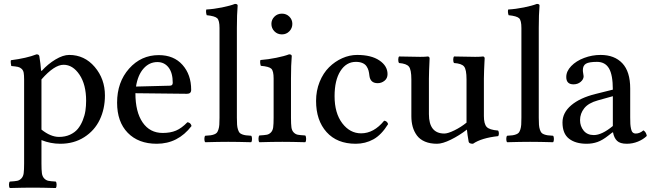

<svg xmlns="http://www.w3.org/2000/svg" viewBox="-20 -718 3296 972"><path d="M189.9 -315.9V-312V-62Q236.3 -24.9 278.8 -24.9Q310.1 -24.9 334.5 -36.1Q358.9 -47.4 373.8 -65.4Q388.7 -83.5 398.7 -108.2Q408.7 -132.8 412.4 -157.2Q416 -181.6 416 -208Q416 -290 382.3 -340.1Q348.6 -390.1 301.8 -390.1Q254.9 -390.1 189.9 -315.9ZM189.9 -8.8V109.9H102.1V-314.9Q102.1 -337.4 99.9 -349.6Q97.7 -361.8 89.6 -369.4Q81.5 -377 70.6 -379.4Q59.6 -381.8 37.1 -383.8Q35.6 -388.7 34.7 -398.4Q33.7 -408.2 35.2 -413.1Q114.7 -423.3 165 -442.9Q177.7 -442.9 179.2 -433.1Q185.5 -395.5 188 -359.9H191.9Q222.7 -394 261 -417Q299.3 -439.9 330.1 -439.9Q407.7 -439.9 459.5 -379.2Q511.2 -318.4 511.2 -234.9Q511.2 -167 484.9 -111.8Q458.5 -56.6 406.2 -23.4Q354 9.8 285.2 9.8Q235.8 9.8 189.9 -8.8ZM29.8 233.9Q25.4 229.5 25.4 217.5Q25.4 205.6 29.8 201.2Q55.7 199.7 67.4 197.3Q79.1 194.8 88.4 185.1Q97.7 175.3 99.9 158.7Q102.1 142.1 102.1 109.9H189.9Q189.9 142.1 192.1 158.7Q194.3 175.3 203.6 185.1Q212.9 194.8 224.6 197.3Q236.3 199.7 262.2 201.2Q266.6 205.6 266.6 217.5Q266.6 229.5 262.2 233.9Q191.9 231.9 146 231.9Q100.1 231.9 29.8 233.9Z M668.5 -279.8 839.8 -284.2Q854.5 -284.2 854.5 -298.8Q854.5 -349.1 833.3 -376.5Q812 -403.8 776.9 -403.8Q735.8 -403.8 706.8 -371.1Q677.7 -338.4 668.5 -279.8ZM928.7 -99.1Q945.3 -97.7 949.7 -80.1Q880.9 9.8 773.4 9.8Q680.7 9.8 626.7 -45.7Q572.8 -101.1 572.8 -198.2Q572.8 -302.2 633.5 -370.6Q694.3 -439 783.7 -439Q859.9 -439 903.8 -389.6Q947.8 -340.3 947.8 -263.2Q947.8 -243.2 926.8 -243.2L665.5 -246.1Q665.5 -151.4 702.1 -98.1Q738.8 -44.9 803.7 -44.9Q842.8 -44.9 871.1 -56.9Q899.4 -68.8 928.7 -99.1Z M1179.2 -576.2V-122.1Q1179.2 -100.6 1180.2 -86.9Q1181.2 -73.2 1184.6 -62.7Q1188 -52.2 1192.1 -46.9Q1196.3 -41.5 1205.8 -37.8Q1215.3 -34.2 1224.9 -33Q1234.4 -31.7 1251.5 -30.8Q1255.9 -26.4 1255.9 -14.4Q1255.9 -2.4 1251.5 2Q1181.2 0 1135.3 0Q1089.4 0 1019 2Q1014.6 -2.4 1014.6 -14.4Q1014.6 -26.4 1019 -30.8Q1036.1 -31.7 1045.7 -33Q1055.2 -34.2 1064.7 -37.8Q1074.2 -41.5 1078.4 -46.9Q1082.5 -52.2 1085.9 -62.7Q1089.4 -73.2 1090.3 -86.9Q1091.3 -100.6 1091.3 -122.1V-576.2ZM1179.2 -576.2H1091.3Q1091.3 -614.3 1079.8 -625.5Q1068.4 -636.7 1026.4 -641.1Q1021 -657.7 1024.4 -669.9Q1062 -671.9 1104 -680.4Q1146 -689 1169.4 -698.2Q1183.1 -698.2 1183.1 -689.9Q1179.2 -645.5 1179.2 -576.2Z M1453.1 -320.8V-122.1Q1453.1 -89.8 1455.3 -73.5Q1457.5 -57.1 1466.8 -47.6Q1476.1 -38.1 1487.8 -35.9Q1499.5 -33.7 1525.4 -32.2Q1529.8 -26.9 1529.8 -14.6Q1529.8 -2.4 1525.4 2Q1455.1 0 1409.2 0Q1361.3 0 1293 2Q1288.6 -2.4 1288.6 -14.9Q1288.6 -27.3 1293 -32.2Q1318.8 -33.7 1330.6 -35.9Q1342.3 -38.1 1351.6 -47.6Q1360.8 -57.1 1363 -73.5Q1365.2 -89.8 1365.2 -122.1V-320.8Q1365.2 -358.4 1353.8 -369.9Q1342.3 -381.3 1300.3 -384.8Q1294.9 -401.4 1298.3 -414.1Q1336.9 -417 1378.9 -425.5Q1420.9 -434.1 1443.4 -442.9Q1457 -442.9 1457 -434.1Q1453.1 -389.6 1453.1 -320.8ZM1354 -597.2Q1354 -618.2 1369.1 -633.5Q1384.3 -648.9 1407.2 -648.9Q1429.7 -648.9 1444.8 -633.8Q1460 -618.7 1460 -597.2Q1460 -575.2 1444.8 -559.6Q1429.7 -543.9 1407.2 -543.9Q1384.3 -543.9 1369.1 -559.6Q1354 -575.2 1354 -597.2Z M1944.8 -89.8Q1911.1 -35.2 1870.4 -12.7Q1829.6 9.8 1780.8 9.8Q1686.5 9.8 1633.3 -49.3Q1580.1 -108.4 1580.1 -207Q1580.1 -258.8 1598.1 -303.5Q1616.2 -348.1 1645.8 -377.4Q1675.3 -406.7 1712.4 -423.3Q1749.5 -439.9 1788.1 -439.9Q1859.4 -439.9 1900.6 -412.1Q1941.9 -384.3 1941.9 -342.8Q1941.9 -321.3 1926.5 -309.1Q1911.1 -296.9 1892.1 -296.9Q1854.5 -296.9 1850.1 -335Q1848.6 -349.6 1845.7 -360.6Q1842.8 -371.6 1835.7 -382.3Q1828.6 -393.1 1814.9 -398.9Q1801.3 -404.8 1781.7 -404.8Q1732.9 -404.8 1703.4 -358.4Q1673.8 -312 1673.8 -231Q1673.8 -145.5 1712.6 -94.2Q1751.5 -43 1808.1 -43Q1872.6 -43 1924.8 -106.9Q1939.9 -105.5 1944.8 -89.8Z M2352.5 -1Q2346.2 -36.1 2343.8 -62Q2304.7 -31.7 2262.5 -11Q2220.2 9.8 2192.4 9.8Q2157.2 9.8 2131.3 -1.2Q2105.5 -12.2 2090.8 -32Q2076.2 -51.8 2069.3 -76.2Q2062.5 -100.6 2062.5 -129.9V-315.9Q2062.5 -365.7 2050 -380.9Q2037.6 -396 2000.5 -398.9Q1996.1 -403.3 1996.1 -415.5Q1996.1 -427.7 2000.5 -432.1Q2070.8 -430.2 2107.4 -430.2Q2132.8 -430.2 2146.5 -432.1Q2154.8 -430.7 2154.8 -421.9Q2154.8 -421.4 2154.1 -403.6Q2153.3 -385.7 2152.3 -361.3Q2151.4 -336.9 2151.4 -319.8V-140.1Q2151.4 -42 2229.5 -42Q2247.6 -42 2280.5 -58.1Q2313.5 -74.2 2341.8 -97.2V-124V-315.9Q2341.8 -366.2 2329.3 -381.3Q2316.9 -396.5 2278.8 -398.9Q2274.4 -403.3 2274.4 -415.5Q2274.4 -427.7 2278.8 -432.1Q2349.1 -430.2 2385.7 -430.2Q2410.2 -430.2 2425.8 -432.1Q2433.6 -430.7 2433.6 -421.9Q2433.6 -421.4 2432.6 -403.6Q2431.6 -385.7 2430.7 -361.3Q2429.7 -336.9 2429.7 -319.8V-130.9Q2429.7 -91.3 2443.4 -75.9Q2457 -60.5 2501.5 -57.1Q2505.4 -52.7 2505.6 -43Q2505.9 -33.2 2501.5 -28.8Q2417 -19.5 2374.5 9.8Q2354 9.8 2352.5 -1Z M2707.5 -576.2V-122.1Q2707.5 -100.6 2708.5 -86.9Q2709.5 -73.2 2712.9 -62.7Q2716.3 -52.2 2720.5 -46.9Q2724.6 -41.5 2734.1 -37.8Q2743.7 -34.2 2753.2 -33Q2762.7 -31.7 2779.8 -30.8Q2784.2 -26.4 2784.2 -14.4Q2784.2 -2.4 2779.8 2Q2709.5 0 2663.6 0Q2617.7 0 2547.4 2Q2543 -2.4 2543 -14.4Q2543 -26.4 2547.4 -30.8Q2564.5 -31.7 2574 -33Q2583.5 -34.2 2593 -37.8Q2602.5 -41.5 2606.7 -46.9Q2610.8 -52.2 2614.3 -62.7Q2617.7 -73.2 2618.7 -86.9Q2619.6 -100.6 2619.6 -122.1V-576.2ZM2707.5 -576.2H2619.6Q2619.6 -614.3 2608.2 -625.5Q2596.7 -636.7 2554.7 -641.1Q2549.3 -657.7 2552.7 -669.9Q2590.3 -671.9 2632.3 -680.4Q2674.3 -689 2697.8 -698.2Q2711.4 -698.2 2711.4 -689.9Q2707.5 -645.5 2707.5 -576.2Z M3082.5 -80.1V-231L3007.3 -210Q2959 -196.8 2937.7 -169.9Q2916.5 -143.1 2916.5 -109.9Q2916.5 -79.1 2934.8 -56.6Q2953.1 -34.2 2986.3 -34.2Q3026.9 -34.2 3082.5 -80.1ZM3083.5 -47.9H3080.6L3058.6 -30.8Q3029.3 -7.8 3004.2 1Q2979 9.8 2949.7 9.8Q2893.6 9.8 2860.6 -15.9Q2827.6 -41.5 2827.6 -98.1Q2827.6 -147.5 2871.8 -185.1Q2916 -222.7 2994.6 -242.2L3082.5 -264.2Q3082.5 -338.9 3063 -371.8Q3043.5 -404.8 3002.4 -404.8Q2961.9 -404.8 2946.3 -395.5Q2930.7 -386.2 2930.7 -362.8Q2930.7 -355.5 2932.6 -345.7Q2934.6 -335.9 2934.6 -332Q2934.6 -316.4 2919.7 -303.7Q2904.8 -291 2883.3 -291Q2846.7 -291 2846.7 -328.1Q2846.7 -357.4 2871.8 -383.5Q2897 -409.7 2937.3 -424.8Q2977.5 -439.9 3020.5 -439.9Q3090.8 -439.9 3130.6 -397.7Q3170.4 -355.5 3170.4 -270V-124Q3170.4 -103 3171.1 -90.8Q3171.9 -78.6 3174.6 -65.9Q3177.2 -53.2 3183.1 -47.6Q3189 -42 3198.7 -42Q3218.8 -42 3237.3 -58.1Q3251.5 -49.3 3254.4 -29.8Q3236.3 -12.2 3209.5 -1.2Q3182.6 9.8 3153.3 9.8Q3119.1 9.8 3103.8 -5.1Q3088.4 -20 3083.5 -47.9Z"/></svg>

Font: Common Serif News
Style: Regular
Weight: 450
Designer: Philipp H. Poll, Khaled Hosny
Foundry: Stefan Peev, Context Ltd.
Version: Version 1.026